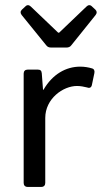

<svg xmlns="http://www.w3.org/2000/svg" viewBox="-20 -736 401 756"><path d="M260.7 -557.6 356.4 -676.8C362.3 -684.6 362.3 -691.4 355.5 -698.2L341.8 -710.9C335 -717.8 327.1 -716.8 320.3 -710L212.9 -607.4H209L101.6 -710C94.7 -716.8 86.9 -717.8 80.1 -710.9L66.4 -698.2C59.6 -691.4 59.6 -684.6 65.4 -676.8L162.1 -557.6C167 -550.8 173.8 -548.8 181.6 -548.8H241.2C249 -548.8 255.9 -550.8 260.7 -557.6ZM151.4 -382.8H149.4L144.5 -447.3C143.6 -458 138.7 -461.9 128.9 -461.9H88.9C79.1 -461.9 73.2 -456.1 73.2 -446.3V-15.6C73.2 -5.9 79.1 0 88.9 0H142.6C152.3 0 158.2 -5.9 158.2 -15.6V-271.5C158.2 -347.7 228.5 -397.5 283.2 -397.5C296.9 -397.5 311.5 -394.5 323.2 -391.6C333 -387.7 339.8 -391.6 341.8 -401.4L351.6 -448.2C353.5 -457 350.6 -464.8 341.8 -466.8C329.1 -470.7 312.5 -473.6 295.9 -473.6C239.3 -473.6 186.5 -443.4 151.4 -382.8Z"/></svg>

Font: Ed Sans Neue
Style: Regular
Weight: 400
Designer: Stephen Hutchings
Version: Version 1.004;PS 001.004;hotconv 1.0.88;makeotf.lib2.5.64775